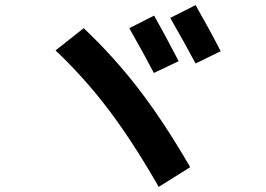

<svg xmlns="http://www.w3.org/2000/svg" viewBox="-20 -765 1040 750"><path d="M678 -526 581 -480Q542 -555 485 -655L582 -704Q619 -639 678 -526ZM842 -565 744 -517Q703 -594 645 -695L744 -745Q799 -649 842 -565ZM197 -568 307 -655Q425 -543 522 -417Q619 -291 723 -112L600 -35Q498 -213 403.5 -337.5Q309 -462 197 -568Z"/></svg>

Font: Mplus 1p Bold
Style: Bold
Weight: 700
Version: Version 1.061